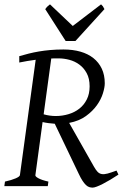

<svg xmlns="http://www.w3.org/2000/svg" viewBox="-20 -858 566 885"><path d="M525.9 -53.2Q506.8 -40.5 488.3 -29.5Q469.7 -18.6 454.1 -10.5Q438.5 -2.4 426 2.2Q413.6 6.8 407.2 6.8Q398.9 6.8 391.4 4.4Q383.8 2 376.2 -5.1Q368.7 -12.2 360.4 -24.7Q352.1 -37.1 342.8 -57.1L232.4 -287.6Q218.3 -288.6 203.4 -290.5Q188.5 -292.5 176.3 -295.4L143.1 -50.8Q141.6 -44.9 157 -36.4Q172.4 -27.8 203.1 -21L200.2 0H0L2.9 -21Q33.7 -27.8 52.2 -35.9Q70.8 -43.9 71.8 -50.8L144.5 -582.5Q125.5 -580.1 106.7 -576.9Q87.9 -573.7 68.8 -569.8V-599.1Q90.8 -605.5 113 -611.1Q135.3 -616.7 159.7 -620.8Q184.1 -625 211.9 -627.4Q239.7 -629.9 272.9 -629.9Q315.9 -629.9 350.8 -619.9Q385.7 -609.9 410.6 -590.1Q435.5 -570.3 449.2 -541.3Q462.9 -512.2 462.9 -474.1Q462.9 -455.1 454.3 -427.5Q445.8 -399.9 426.5 -372.8Q407.2 -345.7 376 -323Q344.7 -300.3 298.8 -291.5L413.1 -89.8Q421.9 -74.2 429.9 -65.9Q438 -57.6 449 -55.7Q460 -53.7 476.1 -58.1Q492.2 -62.5 517.1 -71.8ZM251 -588.9H233.4Q224.6 -588.9 216.3 -588.4L181.2 -331.1Q195.3 -327.1 209.2 -325.2Q223.1 -323.2 236.8 -323.2Q267.6 -323.2 295.9 -331.8Q324.2 -340.3 345.7 -357.2Q367.2 -374 380.1 -399.7Q393.1 -425.3 393.1 -460Q393.1 -496.1 379.6 -520.8Q366.2 -545.4 345.5 -560.5Q324.7 -575.7 299.6 -582.3Q274.4 -588.9 251 -588.9ZM327.6 -668.9H282.7L188.5 -815.9Q195.3 -825.2 199.2 -828.6Q203.1 -832 210.4 -837.9L315.4 -738.3L445.8 -837.9Q451.7 -832.5 454.3 -828.9Q457 -825.2 461.4 -815.9Z"/></svg>

Font: Gentium Plus Am
Style: Italic
Weight: 400
Italic angle: -8°
Designer: J. Victor Gaultney, Annie Olsen, Iska Routamaa, Becca Hirsbrunner
Foundry: SIL International
Version: Version 5.000